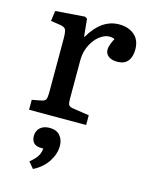

<svg xmlns="http://www.w3.org/2000/svg" viewBox="-120 -597 727 949"><g transform="rotate(15 243.5 -122.5)"><path d="M48.8 0V-50.8L97.2 -60.1Q114.3 -63.5 118.7 -73.7Q123 -84 123 -107.9V-382.8Q123 -418 117.2 -429.7Q111.3 -441.4 88.9 -444.8L40 -452.1L46.9 -504.9L196.8 -516.1L209 -508.8L217.8 -419.9H221.2Q280.8 -522.9 371.1 -522.9Q418.5 -522.9 448.7 -497.3Q479 -471.7 479 -422.9Q479 -384.8 461.2 -363.3Q443.4 -341.8 408.2 -341.8Q378.4 -341.8 362.3 -354.5Q346.2 -367.2 346.2 -388.2Q346.2 -408.7 366.2 -446.8Q335.4 -459.5 303.5 -441.7Q271.5 -423.8 250.7 -385.5Q230 -347.2 230 -303.2V-106Q230 -83 234.1 -74.5Q238.3 -65.9 254.9 -63L340.8 -49.8V0ZM143.1 277.8 116.2 246.1Q143.6 224.1 154.3 205.8Q165 187.5 166 167H155.8Q129.4 167 117.2 154.1Q105 141.1 105 119.1Q105 91.8 123 75.9Q141.1 60.1 170.9 60.1Q205.6 60.1 223.9 80.8Q242.2 101.6 242.2 133.8Q242.2 174.3 216.6 214.1Q190.9 253.9 143.1 277.8Z"/></g></svg>

Font: Literata Book Medium
Style: Regular
Weight: 500
Designer: Latin by Veronika Burian and Jose Scaglione. Greek by Irene Vlachou. Cyrillic by Vera Evstafieva
Foundry: TypeTogether
Version: Version 2.003;PS 002.003;hotconv 1.0.88;makeotf.lib2.5.64775